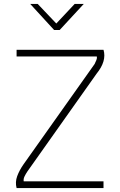

<svg xmlns="http://www.w3.org/2000/svg" viewBox="-20 -952 610 972"><path d="M64 -700H504Q521 -643 469 -579L118 -83Q110 -71 104 -58.5Q98 -46 100 -34H504V0H64Q56 -30 67 -60Q78 -90 99 -120L459 -628Q464 -639 468 -648Q472 -657 470 -666H64ZM133 -932H171L265 -833L358 -932H404L282 -800H254Z"/></svg>

Font: Panefresco 1wt
Style: Regular
Weight: 250
Version: Version 1.000